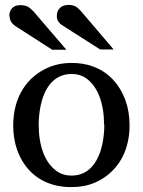

<svg xmlns="http://www.w3.org/2000/svg" viewBox="-20 -751 583 784"><path d="M406 -241C406 -214 403 -188 398 -163C384 -98 349 -34 272 -34C249 -34 229 -40 212 -52C162 -87 138 -157 138 -242C138 -269 141 -295 146 -320C160 -385 195 -449 273 -449C296 -449 315 -443 331 -432C381 -397 405 -326 405 -241ZM509 -240C509 -275 504 -308 493 -339C462 -427 390 -494 273 -494C236 -494 203 -487 174 -474C91 -437 34 -356 34 -239C34 -203 39 -170 50 -139C81 -52 153 13 270 13C307 13 340 7 369 -6C451 -42 509 -122 509 -238ZM19 -686C19 -666 30 -654 42 -645L193 -548H251L118 -703C103 -718 93 -730 63 -730C34 -730 18 -713 18 -685ZM212 -685C212 -665 224 -654 237 -646L389 -549H444L312 -704C298 -718 289 -731 260 -731C231 -731 212 -714 212 -686Z"/></svg>

Font: Veleka
Style: Regular
Weight: 400
Designer: Stefan Peev, Context Ltd, 2016; SIL International, 1997-2014.
Foundry: Stefan Peev, Context Ltd, 2016
Version: Version 1.000